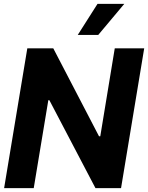

<svg xmlns="http://www.w3.org/2000/svg" viewBox="-20 -979 770 999"><path d="M730.3 -727.5 609.8 0H476.8L236.9 -457.6H231.4L155.5 0H1.4L122.1 -727.5H257.2L495.1 -270.1H501.8L577.1 -727.5ZM384.6 -797.3 487.3 -958.8H626.6L491.2 -797.3Z"/></svg>

Font: Inter Tight
Style: Italic
Weight: 400
Italic angle: -9.39999°
Designer: Rasmus Andersson
Foundry: rsms
Version: Version 3.002